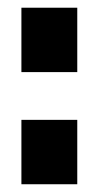

<svg xmlns="http://www.w3.org/2000/svg" viewBox="-20 -475 270 495"><path d="M35.2 -289.1V-455.1H179.2V-289.1ZM35.2 0V-166H179.2V0Z"/></svg>

Font: TitilliumText25L
Style: 999 wt
Weight: 900
Designer: Accademia di Belle Arti di Urbino and others
Foundry: Accademia di Belle Arti di Urbino and others.
Version: Version 25.000